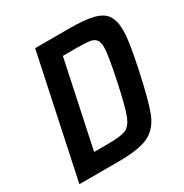

<svg xmlns="http://www.w3.org/2000/svg" viewBox="-160 -816 907 944"><g transform="rotate(-30 293.5 -344.0)"><path d="M168 -688H359Q448 -688 496.5 -676Q545 -664 566 -634Q587 -604 587 -548Q587 -514 579.5 -466Q572 -418 556 -342Q522 -182 496 -117.5Q470 -53 415.5 -26.5Q361 0 243 0H22ZM435 -344Q464 -480 464 -523Q464 -553 452.5 -566.5Q441 -580 417.5 -583.5Q394 -587 344 -587H267L164 -101H241Q315 -101 343.5 -113Q372 -125 390 -170.5Q408 -216 435 -344Z"/></g></svg>

Font: Saira Semi Condensed Medium
Style: Italic
Weight: 500
Width: 4
Italic angle: -12°
Designer: Hector Gatti with collaboration of the Omnibus-Type team
Foundry: Omnibus-Type
Version: Version 1.001; ttfautohint (v1.8)